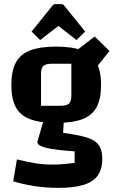

<svg xmlns="http://www.w3.org/2000/svg" viewBox="-20 -741 566 931"><path d="M252 -145Q174 -145 126 -163Q78 -181 56.5 -221.5Q35 -262 35 -329Q35 -396 56.5 -437Q78 -478 126 -496.5Q174 -515 252 -515Q331 -515 378.5 -496.5Q426 -478 448 -437.5Q470 -397 470 -329Q470 -262 448.5 -221.5Q427 -181 379 -163Q331 -145 252 -145ZM179 -228H272Q303 -228 314.5 -238.5Q326 -249 326 -275V-432H232Q202 -432 190.5 -421.5Q179 -411 179 -384ZM476 30Q476 79 454 110Q432 141 385 155.5Q338 170 262 170Q204 170 148 161.5Q92 153 44 138L62 32Q111 44 151.5 50.5Q192 57 233 57Q265 57 291 54.5Q317 52 342 49V-7Q244 -14 202.5 -24.5Q161 -35 161 -53L194 -166L290 -165L286 -97Q343 -89 380.5 -80Q418 -71 438.5 -57Q459 -43 467.5 -22Q476 -1 476 30ZM427 -389 347 -493 439 -564 511 -494ZM175 -547 133 -588 234 -713Q239 -721 247 -721H279Q287 -721 292 -713L393 -588L351 -547L263 -615Z"/></svg>

Font: Changa SemiBold
Style: Regular
Weight: 600
Designer: Eduardo Rodriguez Tunni
Foundry: Eduardo Rodriguez Tunni
Version: Version 3.002; ttfautohint (v1.8.2)